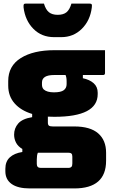

<svg xmlns="http://www.w3.org/2000/svg" viewBox="-20 -838 640 1075"><path d="M59 -84Q59 -120 82 -146.5Q105 -173 160 -182V-200Q97 -219 61.5 -259.5Q26 -300 26 -359V-384Q26 -469 96.5 -513Q167 -557 285 -557H568V-429Q568 -418 557 -418H444V-400Q482 -392 504.5 -372Q527 -352 527 -319V-311Q527 -184 284 -184Q265 -184 248 -185V-152Q248 -139 254 -134.5Q260 -130 276 -130H396Q485 -130 529.5 -91.5Q574 -53 574 17V62Q574 217 396 217H147Q80 217 45 192Q10 167 10 121V107Q10 66 35 43Q60 20 105 13V-4Q81 -18 70 -39Q59 -60 59 -84ZM282 -321Q321 -321 337 -333Q353 -345 353 -367V-382Q353 -405 347 -418H283Q215 -418 215 -376V-364Q215 -347 225 -337Q243 -321 282 -321ZM208 102H363Q374 102 380 96Q385 91 385 77V39Q385 26 379.5 21.5Q374 17 362 17H202Q197 17 192 17Q186 31 186 55V80Q186 102 208 102ZM303 -755Q335 -755 352.5 -769.5Q370 -784 380 -818H480Q490 -818 493 -814Q496 -810 494 -796Q485 -723 438 -676.5Q391 -630 323 -630H283Q213 -630 167 -676.5Q121 -723 112 -796Q111 -810 113.5 -814Q116 -818 126 -818H226Q236 -784 254 -769.5Q272 -755 303 -755Z"/></svg>

Font: Recursive Sn Lnr St Blk
Style: Regular
Weight: 900
Version: Version 1.079;hotconv 1.0.112;makeotfexe 2.5.65598; ttfautoh